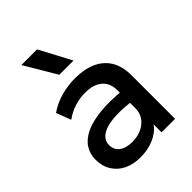

<svg xmlns="http://www.w3.org/2000/svg" viewBox="-221 -870 994 994"><g transform="rotate(-45 276.0 -373.0)"><path d="M214 15Q162.5 15 123.5 -4.2Q84.5 -23.5 62.8 -58.8Q41 -94 41 -142Q41 -182.5 61.5 -215.2Q82 -248 125.2 -269.5Q168.5 -291 236.5 -298.2Q304.5 -305.5 400 -296L402 -220Q334 -229.5 285 -228Q236 -226.5 204.8 -215.8Q173.5 -205 158.8 -187.2Q144 -169.5 144 -146.5Q144 -110.5 169.8 -91Q195.5 -71.5 240.5 -71.5Q279 -71.5 309.5 -85.5Q340 -99.5 357.8 -125Q375.5 -150.5 375.5 -185V-316.5Q375.5 -349.5 361.5 -373.8Q347.5 -398 319 -411.5Q290.5 -425 248 -425Q209 -425 171 -413.2Q133 -401.5 98.5 -376.5L67.5 -457.5Q114 -489 164.5 -502Q215 -515 261.5 -515Q330.5 -515 379.8 -493.2Q429 -471.5 455.5 -427.8Q482 -384 482 -317.5V0H383V-58.5Q358 -23 313.5 -4Q269 15 214 15ZM219.5 -585 116 -759.5H231L323.5 -585Z"/></g></svg>

Font: Geologica Thin Cursive
Style: Regular
Weight: 400
Version: Version 1.010;gftools[0.9.28]